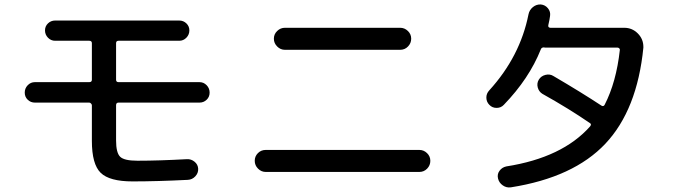

<svg xmlns="http://www.w3.org/2000/svg" viewBox="-20 -803 3040 852"><path d="M134.8 -347.7Q116.2 -347.7 103 -360.4Q89.8 -373 89.8 -392.1Q89.8 -411.1 103 -424.8Q116.2 -438.5 134.8 -438.5H376Q387.7 -438.5 387.7 -449.2V-611.3Q387.7 -622.1 376 -622.1H224.6Q206.1 -622.1 192.9 -635.7Q179.7 -649.4 179.7 -668Q179.7 -686.5 192.9 -699.2Q206.1 -711.9 224.6 -711.9H775.4Q793.9 -711.9 807.1 -699.2Q820.3 -686.5 820.3 -668Q820.3 -649.4 807.1 -635.7Q793.9 -622.1 775.4 -622.1H505.9Q495.1 -622.1 495.1 -611.3V-449.2Q495.1 -438.5 505.9 -438.5H865.2Q883.8 -438.5 897 -424.8Q910.2 -411.1 910.2 -392.1Q910.2 -373 897 -360.4Q883.8 -347.7 865.2 -347.7H505.9Q495.1 -347.7 495.1 -335.9V-179.7Q495.1 -125 513.2 -107.4Q531.2 -89.8 589.8 -89.8Q685.5 -89.8 809.6 -96.7Q828.1 -97.7 843.3 -85.4Q858.4 -73.2 859.4 -54.2Q860.4 -35.2 846.7 -20.5Q833 -5.9 813.5 -4.9Q675.8 2 568.4 2Q465.8 2 426.8 -36.1Q387.7 -74.2 387.7 -177.7V-335.9Q387.7 -339.8 383.8 -343.8Q379.9 -347.7 376 -347.7Z M1244.1 -679.7H1755.9Q1775.4 -679.7 1790 -665.5Q1804.7 -651.4 1804.7 -631.3Q1804.7 -611.3 1790.5 -596.7Q1776.4 -582 1755.9 -582H1244.1Q1224.6 -582 1210 -596.7Q1195.3 -611.3 1195.3 -631.3Q1195.3 -651.4 1210 -665.5Q1224.6 -679.7 1244.1 -679.7ZM1159.2 -40Q1139.6 -40 1125 -54.7Q1110.4 -69.3 1110.4 -89.4Q1110.4 -109.4 1124.5 -123.5Q1138.7 -137.7 1159.2 -137.7H1840.8Q1860.4 -137.7 1875 -123.5Q1889.6 -109.4 1889.6 -89.4Q1889.6 -69.3 1875.5 -54.7Q1861.3 -40 1840.8 -40Z M2215.8 -337.9Q2203.1 -324.2 2183.6 -324.2Q2164.1 -324.2 2151.4 -337.9Q2138.7 -350.6 2138.2 -369.1Q2137.7 -387.7 2151.4 -402.3Q2288.1 -552.7 2325.2 -739.3Q2329.1 -758.8 2344.7 -771.5Q2360.4 -784.2 2379.9 -783.2Q2399.4 -781.2 2411.6 -766.1Q2423.8 -751 2420.9 -732.4Q2418.9 -715.8 2413.1 -691.4Q2411.1 -680.7 2421.9 -679.7H2750Q2785.2 -679.7 2810.1 -654.8Q2835 -629.9 2835 -594.7V-591.8Q2807.6 -315.4 2666.5 -165.5Q2525.4 -15.6 2247.1 28.3Q2227.5 31.2 2210.9 19.5Q2194.3 7.8 2189.9 -11.2Q2185.5 -30.3 2196.8 -45.4Q2208 -60.5 2226.6 -64.5Q2475.6 -103.5 2598.6 -242.2Q2606.4 -252 2597.7 -256.8Q2503.9 -321.3 2386.7 -386.7Q2371.1 -396.5 2366.2 -415Q2361.3 -433.6 2371.1 -449.7Q2380.9 -465.8 2400.4 -470.7Q2419.9 -475.6 2435.5 -465.8Q2560.5 -392.6 2649.4 -334Q2658.2 -329.1 2663.1 -337.9Q2714.8 -438.5 2730.5 -581.1Q2731.4 -585 2728 -588.4Q2724.6 -591.8 2719.7 -591.8H2396.5Q2396.5 -592.8 2394.5 -592.8Q2382.8 -592.8 2379.9 -584Q2328.1 -454.1 2215.8 -337.9Z"/></svg>

Font: Rounded-X Mgen+ 2m medium
Style: Regular
Weight: 500
Designer: [Source Han Sans]
Ryoko NISHIZUKA  (kana & ideographs); Paul D. Hunt (Latin, Greek & Cyrillic); Wenlong ZHANG  (bopomofo
Version: Version 1.059.20150602